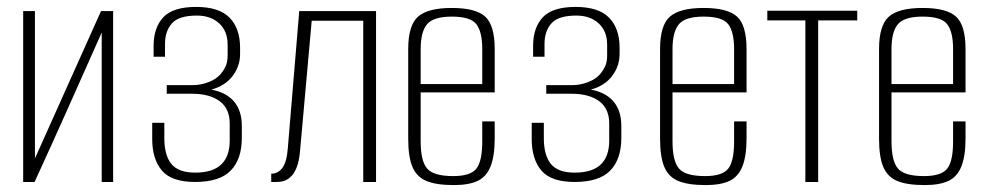

<svg xmlns="http://www.w3.org/2000/svg" viewBox="-20 -526 2852 555"><path d="M47 0V-494H81V-68L272 -494H307V0H274V-432Q226 -324 178 -216.5Q130 -109 80 0Z M544 0Q476 0 448 -33Q420 -66 420 -124V-171H455V-127Q455 -77 475.5 -52Q496 -27 544 -27Q595 -27 619.5 -50.5Q644 -74 644 -119V-169Q644 -212 615 -233.5Q586 -255 535 -255H462V-280H539Q560 -280 582.5 -288.5Q605 -297 618 -312Q629 -326 633.5 -337.5Q638 -349 638 -366V-397Q638 -436 613.5 -458.5Q589 -481 549 -481Q497 -481 477 -458.5Q457 -436 457 -399V-362H424V-393Q424 -446 452 -476Q480 -506 547 -506Q613 -506 643.5 -475Q674 -444 674 -388V-370Q674 -335 652.5 -306.5Q631 -278 591 -267Q634 -259 656.5 -232.5Q679 -206 679 -162V-127Q679 -66 647 -33Q615 0 544 0Z M764 0V-24Q784 -24 796.5 -41Q809 -58 812 -98L845 -494H1067V0H1030V-466H881L847 -86Q846 -75 843 -60.5Q840 -46 833 -32Q826 -18 813 -9Q800 0 780 0Z M1292 9Q1242 9 1213.5 -2.5Q1185 -14 1172.5 -43Q1160 -72 1160 -125V-384Q1160 -453 1188.5 -478Q1217 -503 1286 -503Q1355 -503 1382.5 -478Q1410 -453 1410 -384V-259H1196V-117Q1196 -61 1214.5 -39Q1233 -17 1290 -17Q1340 -17 1357 -38.5Q1374 -60 1374 -117V-175H1410V-126Q1410 -75 1398 -45Q1386 -15 1360.5 -3Q1335 9 1292 9ZM1196 -283H1374V-384Q1374 -434 1357 -456Q1340 -478 1286 -478Q1233 -478 1214.5 -456Q1196 -434 1196 -384Z M1641 0Q1573 0 1545 -33Q1517 -66 1517 -124V-171H1552V-127Q1552 -77 1572.5 -52Q1593 -27 1641 -27Q1692 -27 1716.5 -50.5Q1741 -74 1741 -119V-169Q1741 -212 1712 -233.5Q1683 -255 1632 -255H1559V-280H1636Q1657 -280 1679.5 -288.5Q1702 -297 1715 -312Q1726 -326 1730.5 -337.5Q1735 -349 1735 -366V-397Q1735 -436 1710.5 -458.5Q1686 -481 1646 -481Q1594 -481 1574 -458.5Q1554 -436 1554 -399V-362H1521V-393Q1521 -446 1549 -476Q1577 -506 1644 -506Q1710 -506 1740.5 -475Q1771 -444 1771 -388V-370Q1771 -335 1749.5 -306.5Q1728 -278 1688 -267Q1731 -259 1753.5 -232.5Q1776 -206 1776 -162V-127Q1776 -66 1744 -33Q1712 0 1641 0Z M2020 9Q1970 9 1941.5 -2.5Q1913 -14 1900.5 -43Q1888 -72 1888 -125V-384Q1888 -453 1916.5 -478Q1945 -503 2014 -503Q2083 -503 2110.5 -478Q2138 -453 2138 -384V-259H1924V-117Q1924 -61 1942.5 -39Q1961 -17 2018 -17Q2068 -17 2085 -38.5Q2102 -60 2102 -117V-175H2138V-126Q2138 -75 2126 -45Q2114 -15 2088.5 -3Q2063 9 2020 9ZM1924 -283H2102V-384Q2102 -434 2085 -456Q2068 -478 2014 -478Q1961 -478 1942.5 -456Q1924 -434 1924 -384Z M2308 0V-467H2198V-495H2458V-467H2345V0Z M2653 9Q2603 9 2574.5 -2.5Q2546 -14 2533.5 -43Q2521 -72 2521 -125V-384Q2521 -453 2549.5 -478Q2578 -503 2647 -503Q2716 -503 2743.5 -478Q2771 -453 2771 -384V-259H2557V-117Q2557 -61 2575.5 -39Q2594 -17 2651 -17Q2701 -17 2718 -38.5Q2735 -60 2735 -117V-175H2771V-126Q2771 -75 2759 -45Q2747 -15 2721.5 -3Q2696 9 2653 9ZM2557 -283H2735V-384Q2735 -434 2718 -456Q2701 -478 2647 -478Q2594 -478 2575.5 -456Q2557 -434 2557 -384Z"/></svg>

Font: Alumni Sans ExtraLight
Style: Regular
Weight: 250
Version: Version 1.018